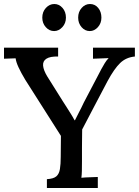

<svg xmlns="http://www.w3.org/2000/svg" viewBox="-23 -938 693 958"><path d="M211 0V-44Q244 -46 258 -58Q272 -70 276 -94.5Q280 -119 280 -155L281 -260L103 -540Q82 -575 69.5 -602Q57 -629 55 -647Q39 -646 25 -646Q11 -646 -3 -645V-700H267V-656Q227 -657 208.5 -645Q190 -633 192 -610.5Q194 -588 212 -558L291 -432Q299 -420 309 -404Q319 -388 329.5 -371.5Q340 -355 349 -338H351Q360 -357 371.5 -378.5Q383 -400 395 -426L469 -567Q474 -577 482 -592Q490 -607 499.5 -622.5Q509 -638 519 -648Q501 -647 479.5 -646.5Q458 -646 441 -645V-700H650V-656Q606 -652 576.5 -623.5Q547 -595 514 -534Q481 -471 449 -410.5Q417 -350 387 -292Q387 -276 386.5 -251Q386 -226 386 -201Q386 -176 386 -157.5Q386 -139 386 -134Q386 -107 385.5 -85.5Q385 -64 383 -51Q403 -53 425.5 -53.5Q448 -54 465 -55V0ZM247 -783Q223 -783 205.5 -802.5Q188 -822 188 -850Q188 -879 206 -898.5Q224 -918 248 -918Q272 -918 289 -898.5Q306 -879 306 -850Q306 -822 288 -802.5Q270 -783 247 -783ZM425 -783Q401 -783 384 -802.5Q367 -822 367 -850Q367 -879 384.5 -898.5Q402 -918 426 -918Q451 -918 467 -898.5Q483 -879 483 -850Q483 -822 465.5 -802.5Q448 -783 425 -783Z"/></svg>

Font: Lora Medium
Style: Regular
Weight: 500
Designer: Olga Karpushina, Alexei Vanyashin (Cyrillic)
Foundry: Cyreal
Version: Version 3.004